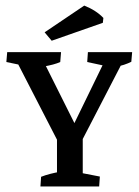

<svg xmlns="http://www.w3.org/2000/svg" viewBox="-20 -671 502 691"><path d="M187 -164.6 41 -448.2 66.4 -434.6 2.9 -447.8 5.9 -483.4H199.7L196.8 -447.8Q175.3 -438 134.8 -431.2L140.1 -443.4L262.7 -198.2L275.9 -167ZM218.3 -167.5 355 -448.2 359.9 -433.6 293.9 -447.8 296.4 -483.4H455.6L452.6 -448.7Q441.4 -442.9 426.5 -438Q411.6 -433.1 394.5 -430.2L421.4 -448.2L275.9 -167ZM185.1 -7.3V-198.7H277.8V-7.3ZM125.5 0 127.9 -34.7Q142.6 -40.5 160.6 -45.2Q178.7 -49.8 197.8 -53.2L185.1 -13.2V-84H277.8V-13.2L266.1 -49.8L339.4 -35.6L336.9 0ZM166 -524.4 140.6 -554.7 283.2 -650.9Q326.2 -633.8 352.1 -606.4L350.1 -588.9Z"/></svg>

Font: Markazi Text Medium
Style: Regular
Weight: 500
Designer: Borna Izadpanah (Arabic designer), Fiona Ross (Arabic design director) and Florian Runge (Latin designer)
Foundry: Borna Izadpanah and Florian Runge
Version: Version 1.001